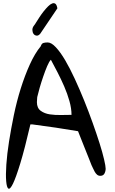

<svg xmlns="http://www.w3.org/2000/svg" viewBox="-20 -1142 710 1181"><path d="M230.5 -857.4Q236.3 -875 247.6 -877.9Q258.8 -880.9 273.4 -880.9Q295.9 -880.9 323.7 -851.1Q351.6 -821.3 380.9 -771.5Q410.2 -721.7 439.9 -657.2Q469.7 -592.8 497.6 -523.9Q525.4 -455.1 549.8 -386.7Q574.2 -318.4 592.3 -261.2Q610.4 -204.1 620.1 -162.1Q629.9 -120.1 629.9 -104.5Q629.9 -88.9 622.6 -74.7Q615.2 -60.5 596.7 -60.5Q585 -60.5 576.7 -67.9Q568.4 -75.2 562.5 -85.9Q556.6 -96.7 551.8 -107.4Q546.9 -118.2 543 -126Q539.1 -136.7 526.9 -167Q514.6 -197.3 501.5 -230.5Q488.3 -263.7 476.6 -293Q464.8 -322.3 460 -335Q391.6 -346.7 322.8 -356.9Q253.9 -367.2 177.7 -377H167Q131.8 -225.6 105 -137.7Q78.1 -49.8 60.1 -12.7Q42 24.4 31.7 18.1Q21.5 11.7 18.1 -26.9Q14.6 -65.4 19 -129.9Q23.4 -194.3 35.6 -272Q47.9 -349.6 65.4 -434.6Q83 -519.5 107.9 -598.6Q132.8 -677.7 163.6 -745.6Q194.3 -813.5 230.5 -857.4ZM207 -513.7Q207 -477.5 230.5 -460.4Q253.9 -443.4 287.1 -438.5Q320.3 -433.6 356.9 -434.6Q393.6 -435.5 419.9 -435.5Q419.9 -474.6 407.2 -520Q394.5 -565.4 375 -610.4Q355.5 -655.3 333.5 -697.8Q311.5 -740.2 293 -774.4Q282.2 -763.7 270 -734.9Q257.8 -706.1 245.6 -670.4Q233.4 -634.8 223.6 -600.6Q213.9 -566.4 209 -544.9Q209 -542 208 -529.8Q207 -517.6 207 -513.7ZM333 -1090.8 227.5 -934.6Q215.8 -920.9 204.1 -922.9Q192.4 -924.8 186 -934.1Q179.7 -943.4 179.2 -957.5Q178.7 -971.7 189.5 -985.4Q192.4 -988.3 195.8 -993.7Q199.2 -999 200.2 -1001Q210 -1016.6 222.7 -1036.1Q235.4 -1055.7 249 -1072.8Q262.7 -1089.8 275.9 -1103Q289.1 -1116.2 300.8 -1120.6Q312.5 -1125 320.8 -1118.7Q329.1 -1112.3 333 -1090.8Z"/></svg>

Font: Gloria Hallelujah
Style: Regular
Weight: 400
Designer: Kimberly Geswein
Foundry: Kimberly Geswein
Version: Version 1.004 2010